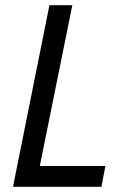

<svg xmlns="http://www.w3.org/2000/svg" viewBox="-20 -718 480 738"><path d="M30 0 170 -698H258L133 -80H385L370 0Z"/></svg>

Font: IBM Plex Sans Condensed Text
Style: Italic
Weight: 450
Width: 3
Italic angle: -11°
Designer: Mike Abbink, Paul van der Laan, Pieter van Rosmalen
Foundry: Bold Monday
Version: Version 1.1